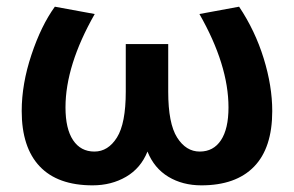

<svg xmlns="http://www.w3.org/2000/svg" viewBox="-20 -539 879 574"><path d="M694.8 -519Q742.7 -447.3 768.3 -364.5Q793.9 -281.7 793.9 -207Q793.9 -96.7 739.5 -40.8Q685.1 15.1 582 15.1Q525.9 15.1 483.4 -10.5Q440.9 -36.1 420.9 -85.9Q400.9 -36.1 356.9 -10.5Q313 15.1 256.8 15.1Q152.3 15.1 98.6 -41.7Q44.9 -98.6 44.9 -207Q44.9 -288.1 74 -375.2Q103 -462.4 144 -519L263.2 -497.1Q175.8 -343.8 175.8 -217.8Q175.8 -153.8 198.5 -119.9Q221.2 -85.9 262.2 -85.9Q303.2 -85.9 329.6 -127.9Q356 -169.9 356 -265.1V-407.2H482.9V-265.1Q482.9 -169.9 509.5 -127.9Q536.1 -85.9 577.1 -85.9Q618.2 -85.9 640.6 -119.9Q663.1 -153.8 663.1 -217.8Q663.1 -344.7 576.2 -497.1Z"/></svg>

Font: Clear Sans
Style: Bold
Weight: 700
Foundry: Intel Corporation
Version: Version 1.00